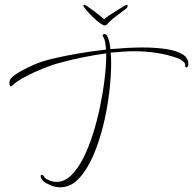

<svg xmlns="http://www.w3.org/2000/svg" viewBox="-20 -734 821 817"><path d="M236 63Q223 63 209.5 59.5Q196 56 182 48Q166 43 155 24Q153 21 153 17Q153 10 158 10Q163 10 166 16V15Q172 27 183 30Q200 40 221 40Q254 40 282.5 12.5Q311 -15 334.5 -61.5Q358 -108 376 -165.5Q394 -223 406.5 -284Q419 -345 425.5 -401Q432 -457 432 -499V-507Q382 -500 332.5 -490Q283 -480 236 -467Q204 -459 163 -442.5Q122 -426 85.5 -406.5Q49 -387 30 -368Q26 -364 23 -368.5Q20 -373 20 -380Q20 -393 28 -402Q41 -416 71 -432.5Q101 -449 130 -461Q154 -472 201 -483.5Q248 -495 308 -505.5Q368 -516 431 -523Q429 -561 421 -574Q417 -579 417 -583Q417 -589 424 -589Q431 -589 435 -583Q446 -564 450 -525Q485 -528 519.5 -530Q554 -532 586 -532Q643 -532 688.5 -525Q734 -518 759 -501.5Q784 -485 781 -457Q779 -447 773 -447Q768 -447 768 -457Q769 -465 757 -474.5Q745 -484 737 -486Q693 -502 645.5 -509Q598 -516 549 -516Q525 -516 500.5 -514Q476 -512 451 -510Q452 -500 452.5 -488.5Q453 -477 453 -465Q453 -408 444.5 -337.5Q436 -267 418.5 -197Q401 -127 375 -68Q349 -9 314.5 27Q280 63 236 63ZM433 -628Q426 -622 410 -632.5Q394 -643 376.5 -660Q359 -677 347 -691.5Q335 -706 335 -708Q335 -714 339 -714Q342 -714 354 -705.5Q366 -697 381 -686Q396 -675 408 -665Q420 -655 423 -652Q429 -658 445.5 -669Q462 -680 481.5 -692Q501 -704 513 -711Q516 -713 520 -713Q523 -713 523 -709Q523 -701 515 -696Q498 -683 474.5 -665.5Q451 -648 433 -628Z"/></svg>

Font: Fuggles
Style: Regular
Weight: 400
Designer: Rob Leuschke
Foundry: Robert E. Leuschke
Version: Version 1.100; ttfautohint (v1.8.3)